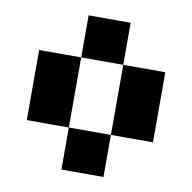

<svg xmlns="http://www.w3.org/2000/svg" viewBox="-78 -766 843 843"><g transform="rotate(10 344.0 -344.0)"><path d="M250 -687.5H312.5V-625H250ZM250 -625H312.5V-562.5H250ZM312.5 -687.5H375V-625H312.5ZM375 -687.5H437.5V-625H375ZM375 -625H437.5V-562.5H375ZM312.5 -625H375V-562.5H312.5ZM312.5 -562.5H375V-500H312.5ZM250 -562.5H312.5V-500H250ZM375 -562.5H437.5V-500H375ZM437.5 -375H500V-312.5H437.5ZM437.5 -312.5H500V-250H437.5ZM437.5 -250H500V-187.5H437.5ZM500 -250H562.5V-187.5H500ZM500 -312.5H562.5V-250H500ZM562.5 -312.5H625V-250H562.5ZM500 -375H562.5V-312.5H500ZM562.5 -250H625V-187.5H562.5ZM562.5 -375H625V-312.5H562.5ZM187.5 -375H250V-312.5H187.5ZM187.5 -312.5H250V-250H187.5ZM187.5 -250H250V-187.5H187.5ZM125 -250H187.5V-187.5H125ZM62.5 -250H125V-187.5H62.5ZM62.5 -312.5H125V-250H62.5ZM62.5 -375H125V-312.5H62.5ZM125 -375H187.5V-312.5H125ZM125 -312.5H187.5V-250H125ZM250 -187.5H312.5V-125H250ZM312.5 -187.5H375V-125H312.5ZM375 -187.5H437.5V-125H375ZM375 -125H437.5V-62.5H375ZM375 -62.5H437.5V0H375ZM312.5 -62.5H375V0H312.5ZM250 -62.5H312.5V0H250ZM250 -125H312.5V-62.5H250ZM312.5 -125H375V-62.5H312.5ZM62.5 -500H125V-437.5H62.5ZM125 -500H187.5V-437.5H125ZM125 -437.5H187.5V-375H125ZM187.5 -437.5H250V-375H187.5ZM62.5 -437.5H125V-375H62.5ZM187.5 -500H250V-437.5H187.5ZM437.5 -500H500V-437.5H437.5ZM437.5 -437.5H500V-375H437.5ZM500 -437.5H562.5V-375H500ZM562.5 -437.5H625V-375H562.5ZM562.5 -500H625V-437.5H562.5ZM500 -500H562.5V-437.5H500Z"/></g></svg>

Font: Yarndings 12
Style: Regular
Weight: 400
Designer: Sarah Cadigan-Fried
Version: Version 1.000; ttfautohint (v1.8.4.7-5d5b)